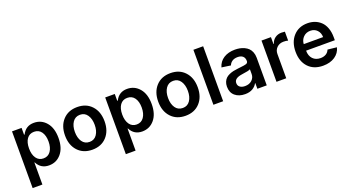

<svg xmlns="http://www.w3.org/2000/svg" viewBox="-56 -1454 4378 2386"><g transform="rotate(-20 2132.5 -261.0)"><path d="M65.9 204.6V-545.4H192.4V-455.1H199.7Q248 -552.7 356 -552.7Q454.1 -552.7 517.6 -478.3Q581.1 -403.8 581.1 -272Q581.1 -140.6 518.1 -65.4Q455.1 9.8 356 9.8Q248 9.8 199.7 -85.9H194.8V204.6ZM320.3 -95.7Q382.3 -95.7 416 -144.8Q449.7 -193.8 449.7 -272.9Q449.7 -351.6 416.3 -399.4Q382.8 -447.3 320.3 -447.3Q259.3 -447.3 225.6 -400.4Q191.9 -353.5 191.9 -272.9Q191.9 -192.4 225.8 -144Q259.8 -95.7 320.3 -95.7Z M667 -270.5Q667 -397.9 738.3 -475.3Q809.6 -552.7 928.7 -552.7Q1047.9 -552.7 1118.9 -475.3Q1189.9 -397.9 1189.9 -270.5Q1189.9 -143.6 1118.9 -66.4Q1047.9 10.7 928.7 10.7Q809.6 10.7 738.3 -66.4Q667 -143.6 667 -270.5ZM929.2 -92.3Q991.7 -92.3 1025.6 -142.6Q1059.6 -192.9 1059.6 -271Q1059.6 -349.6 1025.6 -400.1Q991.7 -450.7 929.2 -450.7Q865.7 -450.7 831.5 -400.1Q797.4 -349.6 797.4 -271Q797.4 -192.4 831.5 -142.3Q865.7 -92.3 929.2 -92.3Z M1298.3 204.6V-545.4H1424.8V-455.1H1432.1Q1480.5 -552.7 1588.4 -552.7Q1686.5 -552.7 1750 -478.3Q1813.5 -403.8 1813.5 -272Q1813.5 -140.6 1750.5 -65.4Q1687.5 9.8 1588.4 9.8Q1480.5 9.8 1432.1 -85.9H1427.2V204.6ZM1552.7 -95.7Q1614.7 -95.7 1648.4 -144.8Q1682.1 -193.8 1682.1 -272.9Q1682.1 -351.6 1648.7 -399.4Q1615.2 -447.3 1552.7 -447.3Q1491.7 -447.3 1458 -400.4Q1424.3 -353.5 1424.3 -272.9Q1424.3 -192.4 1458.3 -144Q1492.2 -95.7 1552.7 -95.7Z M1899.4 -270.5Q1899.4 -397.9 1970.7 -475.3Q2042 -552.7 2161.1 -552.7Q2280.3 -552.7 2351.3 -475.3Q2422.4 -397.9 2422.4 -270.5Q2422.4 -143.6 2351.3 -66.4Q2280.3 10.7 2161.1 10.7Q2042 10.7 1970.7 -66.4Q1899.4 -143.6 1899.4 -270.5ZM2161.6 -92.3Q2224.1 -92.3 2258.1 -142.6Q2292 -192.9 2292 -271Q2292 -349.6 2258.1 -400.1Q2224.1 -450.7 2161.6 -450.7Q2098.1 -450.7 2064 -400.1Q2029.8 -349.6 2029.8 -271Q2029.8 -192.4 2064 -142.3Q2098.1 -92.3 2161.6 -92.3Z M2659.7 -727.1V0H2530.8V-727.1Z M2948.2 11.2Q2867.2 11.2 2816.4 -31.7Q2765.6 -74.7 2765.6 -152.8Q2765.6 -188.5 2777.3 -216.1Q2789.1 -243.7 2807.6 -261.2Q2826.2 -278.8 2854.2 -291Q2882.3 -303.2 2909.9 -309.1Q2937.5 -314.9 2972.7 -318.8Q2979 -319.3 2990.7 -320.8Q3065.9 -328.6 3084.5 -335.9Q3107.4 -345.2 3107.4 -367.7V-370.1Q3107.4 -410.6 3083.5 -432.4Q3059.6 -454.1 3015.1 -454.1Q2970.7 -454.1 2942.1 -434.6Q2913.6 -415 2903.3 -384.8L2783.2 -401.9Q2804.2 -475.1 2865.5 -513.9Q2926.8 -552.7 3014.6 -552.7Q3047.4 -552.7 3077.6 -547.1Q3107.9 -541.5 3137.5 -527.8Q3167 -514.2 3188.5 -493.4Q3210 -472.7 3223.1 -439.7Q3236.3 -406.7 3236.3 -365.2V0H3112.3V-74.7H3108.4Q3088.9 -37.1 3048.6 -12.9Q3008.3 11.2 2948.2 11.2ZM2981.4 -83.5Q3038.1 -83.5 3073 -116.2Q3107.9 -148.9 3107.9 -195.8V-259.8Q3091.8 -246.6 2990.2 -233.4Q2889.6 -218.8 2889.6 -155.3Q2889.6 -120.6 2914.8 -102.1Q2939.9 -83.5 2981.4 -83.5Z M3365.2 0V-545.4H3490.2V-454.6H3495.6Q3510.3 -501.5 3546.6 -527.3Q3583 -553.2 3630.4 -553.2Q3655.8 -553.2 3676.3 -549.8V-431.6Q3652.3 -439 3616.7 -439Q3563.5 -439 3528.8 -405.8Q3494.1 -372.6 3494.1 -320.8V0Z M3980.5 10.7Q3857.4 10.7 3786.4 -64.9Q3715.3 -140.6 3715.3 -269.5Q3715.3 -396.5 3786.1 -474.6Q3856.9 -552.7 3973.6 -552.7Q4025.4 -552.7 4069.6 -536.1Q4113.8 -519.5 4148.4 -486.8Q4183.1 -454.1 4203.1 -400.1Q4223.1 -346.2 4223.1 -276.9V-237.8H3842.8Q3843.3 -168.5 3881.1 -128.9Q3918.9 -89.4 3981.9 -89.4Q4023.9 -89.4 4054.2 -107.4Q4084.5 -125.5 4097.7 -159.7L4217.8 -146.5Q4200.2 -74.2 4137.2 -31.7Q4074.2 10.7 3980.5 10.7ZM3843.3 -324.2H4099.6Q4099.1 -380.4 4064.7 -416.5Q4030.3 -452.6 3975.6 -452.6Q3919.4 -452.6 3882.8 -415.5Q3846.2 -378.4 3843.3 -324.2Z"/></g></svg>

Font: Interop SemBd
Style: Regular
Weight: 600
Designer: Rasmus Andersson, Google, Jang Haemin
Foundry: jhaemin
Version: Version 1.007